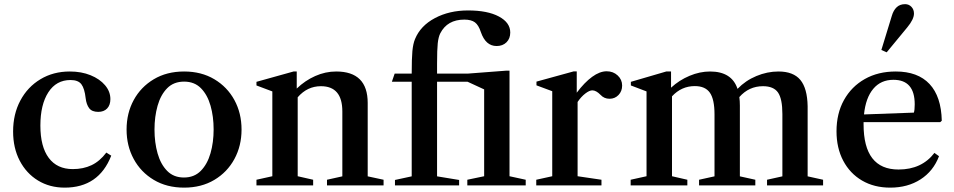

<svg xmlns="http://www.w3.org/2000/svg" viewBox="-20 -870 4476 901"><path d="M283.5 10.5Q213 10.5 158.2 -23Q103.5 -56.5 72.5 -116Q41.5 -175.5 41.5 -253Q41.5 -334.5 75.5 -398.2Q109.5 -462 169.8 -498.2Q230 -534.5 307.5 -534.5Q362 -534.5 405 -517Q448 -499.5 473 -470Q498 -440.5 498 -405Q498 -377 482.8 -361Q467.5 -345 441 -345Q411.5 -345 398.5 -362.2Q385.5 -379.5 382 -409Q377 -454.5 362 -474.5Q347 -494.5 311 -494.5Q244 -494.5 206.8 -436.8Q169.5 -379 169.5 -280.5Q169.5 -181.5 208.8 -129Q248 -76.5 321.5 -76.5Q371 -76.5 409.5 -94.8Q448 -113 479 -154L502 -139.5Q443.5 10.5 283.5 10.5Z M844 10.5Q762.5 10.5 701.8 -25.8Q641 -62 607.5 -123.8Q574 -185.5 574 -262Q574 -339 607.5 -400.5Q641 -462 701.8 -498.2Q762.5 -534.5 844 -534.5Q925 -534.5 985.8 -498.2Q1046.5 -462 1080 -400.5Q1113.5 -339 1113.5 -262Q1113.5 -185.5 1080 -123.8Q1046.5 -62 985.8 -25.8Q925 10.5 844 10.5ZM843 -37Q891.5 -37 922.2 -68.2Q953 -99.5 967.8 -150.8Q982.5 -202 982.5 -262.5Q982.5 -323 968 -374Q953.5 -425 923 -456Q892.5 -487 844 -487Q795 -487 764.5 -456Q734 -425 719.5 -373.8Q705 -322.5 705 -262Q705 -201.5 719.5 -150.2Q734 -99 764.5 -68Q795 -37 843 -37Z M1183.5 0V-26.5L1258 -43V-441L1183.5 -469V-486L1357.5 -534.5H1372.5V-454.5Q1411.5 -492 1459.2 -513.2Q1507 -534.5 1557.5 -534.5Q1705.5 -534.5 1705.5 -387V-42.5L1780 -26.5V0H1514.5V-26.5L1586.5 -42.5V-347Q1586.5 -465.5 1486 -465.5Q1422 -465.5 1377 -413.5V-43L1449.5 -26.5V0Z M1833.5 0V-25.5L1912 -42.5V-486.5H1819L1832 -524.5H1912Q1912 -595 1915.2 -630Q1918.5 -665 1927.5 -686.5Q1953 -749 2020.8 -785Q2088.5 -821 2176.5 -821Q2268 -821 2321.2 -792.5Q2374.5 -764 2374.5 -717.5Q2374.5 -689 2356.8 -671.5Q2339 -654 2310.5 -654Q2259 -654 2236.5 -719.5Q2226 -752 2208.8 -765Q2191.5 -778 2159 -778Q2079 -778 2046 -713.5Q2037.5 -696.5 2034.2 -666.8Q2031 -637 2031 -570.5V-524.5H2174L2357 -538.5H2371V-43L2447 -26.5V0H2173V-26.5L2252 -43V-450.5L2174 -486.5H2031V-42.5L2134.5 -25.5V0Z M2496.5 0V-26.5L2571.5 -43V-442L2497.5 -469.5V-487L2672 -535H2686.5V-435Q2723 -483.5 2758.8 -509.5Q2794.5 -535.5 2827 -535.5Q2857.5 -535.5 2878.5 -516Q2899.5 -496.5 2899.5 -468.5Q2899.5 -442 2882.5 -424.2Q2865.5 -406.5 2840.5 -406.5Q2815 -406.5 2798 -425Q2777.5 -446 2759.5 -446Q2746 -446 2726.5 -431Q2707 -416 2690.5 -391.5V-43L2802.5 -26.5V0Z M2939.5 0V-26.5L3014 -43V-441L2940.5 -469V-486L3106.5 -534.5H3129V-458.5Q3167.5 -494 3215.8 -514.2Q3264 -534.5 3312 -534.5Q3414 -534.5 3441 -453Q3478.5 -492 3529.5 -513.2Q3580.5 -534.5 3633 -534.5Q3703 -534.5 3735.8 -495Q3768.5 -455.5 3770 -371.5V-42.5L3842.5 -26.5V0H3579.5V-26.5L3651.5 -42.5V-335Q3651.5 -406 3631 -435.8Q3610.5 -465.5 3560.5 -465.5Q3494.5 -465.5 3449.5 -414.5Q3452 -396 3452 -374.5V-42.5L3524.5 -26.5V0H3260.5V-26.5L3333 -42.5V-333Q3333 -404 3311.2 -435Q3289.5 -466 3240.5 -466Q3178 -466 3133.5 -418V-43L3205.5 -26.5V0Z M4157.5 10.5Q4082 10.5 4025.2 -22.8Q3968.5 -56 3937 -115.8Q3905.5 -175.5 3905.5 -254Q3905.5 -337.5 3940.5 -400.5Q3975.5 -463.5 4038 -499Q4100.5 -534.5 4183.5 -534.5Q4287 -534.5 4342 -475.8Q4397 -417 4399.5 -303.5L4392.5 -297H4032.5Q4032.5 -292 4032.5 -286.5Q4032.5 -74.5 4196.5 -74.5Q4305.5 -74.5 4365 -152.5L4386.5 -137Q4360 -67 4299.8 -28.2Q4239.5 10.5 4157.5 10.5ZM4172.5 -495.5Q4113.5 -495.5 4078 -453.2Q4042.5 -411 4034.5 -333L4268.5 -341.5Q4272.5 -353.5 4272.5 -380.5Q4272.5 -495.5 4172.5 -495.5ZM4141 -624.5 4116 -635.5 4165 -795.5Q4172.5 -821.5 4187.8 -836Q4203 -850.5 4227.5 -850.5Q4245 -850.5 4257 -838Q4269 -825.5 4269 -806.5Q4269 -779.5 4237.5 -741.5Z"/></svg>

Font: Libre Caslon Text Medium
Style: Regular
Weight: 500
Designer: Pablo Impallari, Rodrigo Fuenzalida, Katja Schimmel
Foundry: Pablo Impallari, Rodrigo Fuenzalida
Version: Version 2.000